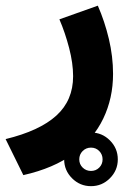

<svg xmlns="http://www.w3.org/2000/svg" viewBox="-67 -343 434 671"><path d="M157.2 213.9Q157.2 175.3 184.8 147.7Q212.4 120.1 251 120.1Q289.6 120.1 317.1 147.7Q344.7 175.3 344.7 213.9Q344.7 252.4 317.1 280Q289.6 307.6 251 307.6Q212.4 307.6 184.8 280Q157.2 252.4 157.2 213.9ZM210 213.9Q210 231 221.9 242.7Q233.9 254.4 251 254.4Q268.1 254.4 279.8 242.7Q291.5 231 291.5 213.9Q291.5 196.8 279.8 184.8Q268.1 172.9 251 172.9Q233.9 172.9 221.9 184.8Q210 196.8 210 213.9ZM274.9 -323.2Q298.8 -268.6 313.5 -207Q328.1 -145.5 328.1 -84.5Q328.1 0 293.9 71.3Q259.8 142.6 190.4 193.8Q121.1 245.1 14.6 269L-47.4 143.1Q71.3 114.3 129.9 61Q188.5 7.8 188.5 -76.7Q188.5 -121.6 174.6 -175.3Q160.6 -229 140.6 -275.4Z"/></svg>

Font: Vazir Black FD-WOL
Style: Black-FD-WOL
Weight: 900
Designer: Saber Rastikerdar
Foundry: Saber Rastikerdar
Version: Version 30.0.0